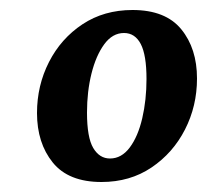

<svg xmlns="http://www.w3.org/2000/svg" viewBox="-20 -604 416 384"><path d="M183 -240Q117 -240 85.5 -279Q54 -318 54 -378Q54 -433 78 -480Q102 -527 145 -555.5Q188 -584 245 -584Q311 -584 342.5 -545.5Q374 -507 374 -447Q374 -392 350 -345Q326 -298 283 -269Q240 -240 183 -240ZM200 -287Q223 -287 239.5 -309Q256 -331 264.5 -367.5Q273 -404 273 -446Q273 -494 261.5 -516Q250 -538 228 -538Q205 -538 188.5 -515.5Q172 -493 163 -457Q154 -421 154 -379Q154 -329 166.5 -308Q179 -287 200 -287Z"/></svg>

Font: Yrsa SemiBold
Style: Italic
Weight: 600
Italic angle: -7.10001°
Version: Version 2.004